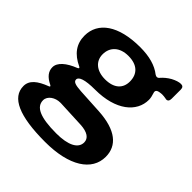

<svg xmlns="http://www.w3.org/2000/svg" viewBox="-193 -698 1019 1019"><g transform="rotate(45 316.5 -189.0)"><path d="M591 -553C576 -553 558 -547 537 -536C516 -524 500 -510 487 -495C483 -490 478 -488 473 -488C469 -488 465 -490 460 -493C422 -523 369 -538 300 -538C137 -538 47 -473 47 -372C47 -311 79 -266 144 -236C147 -234 149 -232 149 -231C149 -228 146 -226 142 -224C83 -201 45 -169 45 -133C45 -102 64 -78 103 -59C107 -57 109 -55 109 -53C109 -51 107 -49 103 -48C42 -25 7 3 7 46C7 132 104 175 298 175C479 175 582 107 582 3C582 -81 518 -134 386 -142L243 -150C198 -153 180 -159 180 -176C180 -196 214 -209 289 -209C445 -209 530 -282 530 -373C530 -385 527 -400 521 -418C520 -420 520 -423 520 -425C520 -433 527 -439 541 -441C548 -442 554 -443 559 -443C568 -443 578 -442 588 -440C590 -439 592 -439 594 -439C605 -439 611 -447 611 -463V-531C611 -546 604 -553 591 -553ZM288 -285C224 -285 185 -319 185 -370C185 -425 224 -461 288 -461C356 -461 390 -426 390 -370C390 -319 356 -285 288 -285ZM368 -23C420 -20 447 -1 447 30C447 75 397 101 308 101C185 101 134 75 134 26C134 -7 171 -30 207 -30C210 -30 212 -30 214 -30Z"/></g></svg>

Font: Libre Franklin
Style: Bold
Weight: 700
Designer: Pablo Impallari, Rodrigo Fuenzalida
Foundry: Impallari Type
Version: Version 1.002; ttfautohint (v1.5)